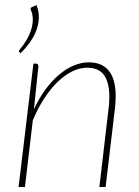

<svg xmlns="http://www.w3.org/2000/svg" viewBox="-20 -750 557 770"><path d="M54.5 0ZM126.5 -729.5Q137 -703.5 135.8 -677.2Q134.5 -651 125 -626.2Q115.5 -601.5 99 -578.8Q82.5 -556 63 -537L57.5 -541Q55.5 -543 55.5 -545Q55.5 -546.5 60.5 -553Q76 -571.5 87.5 -591.5Q99 -611.5 105.2 -631.8Q111.5 -652 111.5 -671.8Q111.5 -691.5 104 -709.5Q100 -718 108 -721.5ZM54.5 0 114 -495H124Q129.5 -495 131.8 -491.5Q134 -488 134 -483.5L116 -311.5Q136 -355 161.5 -390Q187 -425 215.8 -449.5Q244.5 -474 275.2 -487Q306 -500 337 -500Q369 -500 391.2 -487.5Q413.5 -475 426.2 -451.5Q439 -428 442.5 -393.8Q446 -359.5 441 -315.5L403.5 0H378.5L415.5 -315.5Q425 -393 405 -435.8Q385 -478.5 330 -478.5Q300 -478.5 269.8 -463.8Q239.5 -449 211 -421.5Q182.5 -394 157 -354.8Q131.5 -315.5 111.5 -267L80 0Z"/></svg>

Font: Lato Thin
Style: Italic
Weight: 200
Italic angle: -7°
Designer: Lukasz Dziedzic
Foundry: tyPoland Lukasz Dziedzic
Version: Version 2.007; 2014-02-27